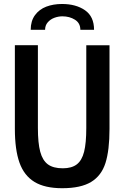

<svg xmlns="http://www.w3.org/2000/svg" viewBox="-20 -958 640 988"><path d="M56.5 -295V-725.5H175V-299.5Q175 -222 187 -177.2Q199 -132.5 226.5 -112.2Q254 -92 303 -92Q349 -92 375.2 -112.2Q401.5 -132.5 412.8 -177.2Q424 -222 424 -299.5V-725H543.5V-295Q543.5 -185 522.8 -119.5Q502 -54 449 -21.8Q396 10.5 300 10.5Q210.5 10.5 157.2 -22Q104 -54.5 80.2 -121.2Q56.5 -188 56.5 -295ZM464 -804.5H393.5Q393.5 -839 365.8 -856.5Q338 -874 301 -874Q280.5 -874 260 -866.5Q239.5 -859 225.8 -843.2Q212 -827.5 212 -804.5H138Q138 -850 160 -880Q182 -910 218.2 -923.8Q254.5 -937.5 299 -937.5Q371 -937.5 417.5 -905.2Q464 -873 464 -804.5Z"/></svg>

Font: JuliaMono SemiBold
Style: Regular
Weight: 600
Monospace: yes
Designer: cormullion
Foundry: corm
Version: Version 0.055; ttfautohint (v1.8.4)